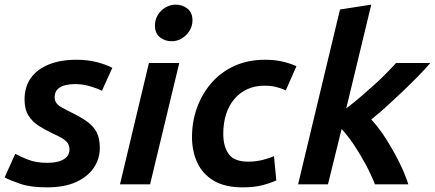

<svg xmlns="http://www.w3.org/2000/svg" viewBox="-26 -796 1878 829"><path d="M176 13Q106 13 61 -2.5Q16 -18 -6 -30L40 -132Q61 -120 95.5 -106.5Q130 -93 177 -93Q211 -93 232.5 -100.5Q254 -108 264 -121Q274 -134 274 -150Q274 -166 267 -177Q260 -188 244 -198Q228 -208 201 -220Q169 -235 141.5 -252.5Q114 -270 97 -297Q80 -324 80 -366Q80 -421 107 -459Q134 -497 184.5 -517.5Q235 -538 304 -538Q353 -538 393 -527.5Q433 -517 459 -503L414 -404Q393 -415 361.5 -424Q330 -433 298 -433Q277 -433 257 -428.5Q237 -424 223.5 -411.5Q210 -399 210 -376Q210 -361 218 -350.5Q226 -340 241 -332Q256 -324 275 -314Q321 -292 349.5 -271.5Q378 -251 391.5 -224.5Q405 -198 405 -157Q405 -111 379.5 -72.5Q354 -34 303.5 -10.5Q253 13 176 13Z M492 0 617 -524H748L622 0ZM715 -618Q686 -618 664.5 -635Q643 -652 643 -686Q643 -711 655.5 -731.5Q668 -752 689 -764Q710 -776 733 -776Q761 -776 783 -759Q805 -742 805 -708Q805 -683 792 -662.5Q779 -642 759 -630Q739 -618 715 -618Z M1022 13Q945 13 896.5 -16Q848 -45 825.5 -94.5Q803 -144 803 -204Q803 -272 825 -332Q847 -392 887.5 -438.5Q928 -485 986.5 -511.5Q1045 -538 1118 -538Q1159 -538 1192.5 -530.5Q1226 -523 1254 -510L1208 -406Q1188 -415 1166 -420.5Q1144 -426 1115 -426Q1075 -426 1042 -411Q1009 -396 985.5 -368Q962 -340 950 -302Q938 -264 938 -218Q938 -164 961.5 -131Q985 -98 1046 -98Q1078 -98 1108 -105.5Q1138 -113 1157 -122L1167 -17Q1141 -5 1105.5 4Q1070 13 1022 13Z M1261 0 1442 -755 1577 -776 1469 -328Q1501 -352 1531 -378Q1561 -404 1589.5 -429.5Q1618 -455 1642 -479.5Q1666 -504 1684 -524H1832Q1807 -495 1777 -464.5Q1747 -434 1714 -402.5Q1681 -371 1647 -340Q1613 -309 1577 -280Q1609 -246 1640 -197.5Q1671 -149 1697 -97Q1723 -45 1737 0H1593Q1577 -41 1553.5 -85Q1530 -129 1503 -169.5Q1476 -210 1449 -239L1390 0Z"/></svg>

Font: Ubuntu Sans
Style: Bold Italic
Weight: 700
Italic angle: -13.5°
Designer: Dalton Maag Ltd
Foundry: Dalton Maag Ltd
Version: Version 1.006